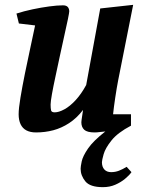

<svg xmlns="http://www.w3.org/2000/svg" viewBox="-20 -537 612 793"><path d="M405 236Q352 236 332.5 212Q313 188 313 160Q313 151 317.5 129.5Q322 108 343.5 76.5Q365 45 415 6Q402 7 391 8.5Q380 10 371 10Q340 10 328 -1Q316 -12 316 -32Q316 -34 317 -42.5Q318 -51 320 -62.5Q322 -74 323 -83Q297 -49 265.5 -28.5Q234 -8 200 1Q166 10 129 10Q105 10 89 1.5Q73 -7 65 -24Q57 -41 57 -65Q57 -89 64.5 -134Q72 -179 83 -233.5Q94 -288 105.5 -340.5Q117 -393 125 -432L58 -440L48 -481Q79 -491 114.5 -498.5Q150 -506 183.5 -510.5Q217 -515 240 -515Q254 -515 260 -508Q266 -501 266 -490Q266 -485 260.5 -458Q255 -431 246 -391.5Q237 -352 227.5 -307Q218 -262 209 -220.5Q200 -179 194.5 -148Q189 -117 189 -105Q189 -89 191 -81Q193 -73 206 -73Q223 -73 246 -85.5Q269 -98 292.5 -123.5Q316 -149 336 -186L394 -502L530 -517L468 -205Q462 -174 456 -134Q450 -94 447 -65H521V-18Q466 11 440.5 43Q415 75 408 100Q401 125 401 133Q401 152 411 163Q421 174 439 174Q456 174 471.5 168Q487 162 503 152L523 174Q514 187 496.5 201.5Q479 216 456 226Q433 236 405 236Z"/></svg>

Font: Manuale
Style: Bold Italic
Weight: 700
Italic angle: -11°
Version: Version 1.002